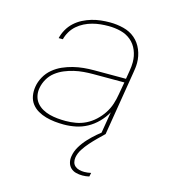

<svg xmlns="http://www.w3.org/2000/svg" viewBox="-111 -617 823 930"><g transform="rotate(15 300.0 -152.5)"><path d="M237 8Q214 8 191 5.5Q168 3 146.5 -3Q125 -9 106 -20Q87 -31 74 -48Q61 -65 57 -87.5Q53 -110 57 -134Q61 -159 74.5 -183.5Q88 -208 109.5 -226Q131 -244 156 -255Q181 -266 207 -272.5Q233 -279 259 -281.5Q285 -284 311 -284H471L478 -326Q480 -337 481 -348Q482 -359 482 -369V-370Q482 -401 470.5 -429Q459 -457 437 -475.5Q415 -494 385.5 -501.5Q356 -509 324 -509Q304 -509 284 -507Q264 -505 243.5 -499.5Q223 -494 204 -484.5Q185 -475 169 -461Q153 -447 142 -428.5Q131 -410 126 -390H105Q110 -412 122 -433.5Q134 -455 152 -471.5Q170 -488 191.5 -499Q213 -510 235.5 -516.5Q258 -523 280.5 -525.5Q303 -528 326 -528Q361 -528 394.5 -519.5Q428 -511 452.5 -490Q477 -469 490 -437.5Q503 -406 503 -372Q503 -359 501.5 -347Q500 -335 498 -323L445 0H424L442 -108Q427 -81 404 -57.5Q381 -34 353.5 -19Q326 -4 296 2Q266 8 237 8ZM241 -11Q266 -11 292 -15.5Q318 -20 342 -32Q366 -44 386.5 -63Q407 -82 422 -105Q437 -128 445 -153Q453 -178 457 -203L468 -265H311Q288 -265 264 -263Q240 -261 216.5 -255.5Q193 -250 170 -240.5Q147 -231 127 -215.5Q107 -200 94.5 -178Q82 -156 78 -133Q74 -112 78.5 -92.5Q83 -73 95 -58.5Q107 -44 124 -34.5Q141 -25 160 -20Q179 -15 199.5 -13Q220 -11 241 -11ZM388 223Q371 223 355.5 219Q340 215 329 204.5Q318 194 314 178.5Q310 163 313 146Q317 121 331 97.5Q345 74 364 53.5Q383 33 404 15Q425 -3 448 -19L445 0Q428 16 411 33Q394 50 378.5 67.5Q363 85 350 105Q337 125 333 147Q331 160 334 171.5Q337 183 346 190.5Q355 198 367 201Q379 204 392 204Q400 204 408.5 203Q417 202 426 200L422 219Q414 221 405 222Q396 223 388 223Z"/></g></svg>

Font: Iosevka Aile Thin
Style: Italic
Weight: 100
Italic angle: -9°
Designer: Belleve Invis
Foundry: Belleve Invis
Version: Version 31.1.0; ttfautohint (v1.8.4)